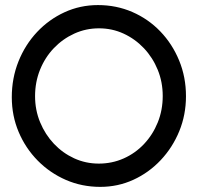

<svg xmlns="http://www.w3.org/2000/svg" viewBox="-20 -712 772 749"><path d="M371 17Q299.5 17 237.1 -10.1Q174.8 -37.2 127.1 -85.5Q79.5 -133.8 52.8 -197.1Q26 -260.4 26 -332.8Q26 -407.2 52.1 -472.5Q78.3 -537.8 124.5 -587Q170.8 -636.2 231.7 -664.2Q292.7 -692.2 362.2 -692.2Q433.8 -692.2 496.2 -665.2Q558.6 -638.1 605.4 -589.4Q652.2 -540.7 678.8 -476Q705.5 -411.2 705.5 -336.8Q705.5 -264.3 679.4 -200.4Q653.2 -136.5 606.9 -87.3Q560.6 -38.2 500.2 -10.6Q439.8 17 371 17ZM365.3 -73.8Q417.2 -73.8 462.6 -94Q508 -114.2 542.1 -150.5Q576.2 -186.8 595.5 -234.6Q614.8 -282.5 614.8 -337.6Q614.8 -391.8 595.4 -439.5Q576 -487.2 541.5 -523.8Q507 -560.2 462.1 -580.9Q417.3 -601.5 366.1 -601.5Q315 -601.5 269.8 -580.9Q224.5 -560.2 190 -524.1Q155.5 -488 136.1 -439.8Q116.8 -391.7 116.8 -336.8Q116.8 -282.8 136.5 -235Q156.3 -187.2 190.4 -151.1Q224.5 -115 269.3 -94.4Q314.2 -73.8 365.3 -73.8Z"/></svg>

Font: Fredoka Light
Style: Regular
Weight: 300
Designer: Ben Nathan
Foundry: Milena B. Brandão, Ben Nathan
Version: Version 2.001